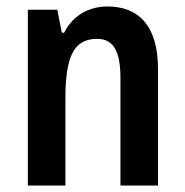

<svg xmlns="http://www.w3.org/2000/svg" viewBox="-20 -573 572 593"><path d="M312 -553C254 -553 205 -525 178 -472H171L157 -543H66V0H182V-268C182 -397 207 -453 280 -453C332 -453 352 -412 352 -332V0H468V-360C468 -490 411 -553 312 -553Z"/></svg>

Font: Noto Sans Thai Cond SemBd
Style: Regular
Weight: 600
Width: 3
Designer: Monotype Design Team
Foundry: Monotype Imaging Inc.
Version: Version 2.002